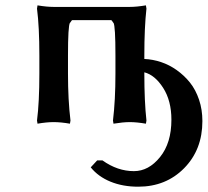

<svg xmlns="http://www.w3.org/2000/svg" viewBox="-20 -456 776 717"><path d="M180.2 -430.2H464.8Q490.2 -430.2 524.9 -436L526.9 -423.8Q519 -353 519 -249V-235.8Q550.8 -234.4 581.5 -224.1Q612.3 -213.9 640.1 -194.1Q668 -174.3 689.5 -147.5Q710.9 -120.6 723.4 -83.5Q735.8 -46.4 735.8 -3.9Q735.8 103 667.7 172.1Q599.6 241.2 496.1 241.2Q438.5 241.2 392.6 222.4Q346.7 203.6 318.8 168.9L342.8 143.1H362.8Q418.9 183.1 480 183.1Q535.2 183.1 577.6 130.6Q620.1 78.1 620.1 -8.8Q620.1 -79.6 589.4 -127.7Q558.6 -175.8 519 -186V-181.2Q519 -76.7 526.9 -5.9L524.9 5.9Q490.2 0 464.8 0Q439.5 0 403.8 5.9L401.9 -5.9Q411.1 -82 411.1 -181.2V-249Q411.1 -358.9 403.8 -371.1V-370.1Q397 -380.9 395 -380.9H250Q248 -380.9 241.2 -370.1V-371.1Q233.9 -358.9 233.9 -249V-181.2Q233.9 -82 243.2 -5.9L241.2 5.9Q207 0 180.2 0Q154.3 0 120.1 5.9L118.2 -5.9Q127 -74.2 127 -181.2V-249Q127 -355.5 118.2 -423.8L120.1 -436Q154.3 -430.2 180.2 -430.2Z"/></svg>

Font: Linear Smooth
Style: Bold
Weight: 700
Designer: Philipp H. Poll, Flanker
Foundry: Philipp H. Poll, reworked by Flanker
Version: Version 1.061 | FøM Fix